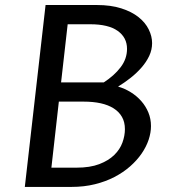

<svg xmlns="http://www.w3.org/2000/svg" viewBox="-20 -735 673 755"><path d="M444.3 -394.5Q471.2 -386.7 494.6 -372.1Q518.1 -357.4 535.6 -337.4Q553.2 -317.4 563.5 -292.5Q573.7 -267.6 573.7 -239.3Q573.7 -213.4 564.5 -185.5Q555.2 -157.7 536.9 -131.1Q518.6 -104.5 491.7 -80.8Q464.8 -57.1 430.2 -39.1Q395.5 -21 353 -10.5Q310.5 0 261.2 0H77.6L159.2 -715.3H360.4Q416 -715.3 457 -702.1Q498 -689 524.9 -667.5Q551.8 -646 564.9 -619.1Q578.1 -592.3 578.1 -565.4Q578.1 -539.1 566.7 -514.9Q555.2 -490.7 536.1 -469Q517.1 -447.3 493.2 -428.5Q469.2 -409.7 444.3 -394.5ZM182.1 -75.7H280.8Q334 -75.7 370.4 -89.6Q406.7 -103.5 429.2 -125.5Q451.7 -147.5 461.4 -174.3Q471.2 -201.2 471.2 -227.1Q471.2 -254.9 459.7 -275.1Q448.2 -295.4 427 -308.8Q405.8 -322.3 376 -328.9Q346.2 -335.4 309.1 -335.4H211.4ZM388.2 -411.1Q429.2 -437.5 454.3 -470.5Q479.5 -503.4 479.5 -543Q479.5 -587.4 442.9 -613.5Q406.2 -639.6 335 -639.6H246.1L220.2 -411.1Z"/></svg>

Font: Proza Libre
Style: Italic
Weight: 400
Designer: Jasper de Waard
Foundry: Jasper de Waard
Version: Version 1.000; ttfautohint (v1.4.1.8-43bc)